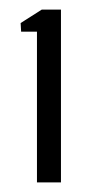

<svg xmlns="http://www.w3.org/2000/svg" viewBox="-20 -820 208 400"><path d="M57 -440V-754H24L23 -772L67 -800H107V-440Z"/></svg>

Font: Big Shoulders Display
Style: Regular
Weight: 400
Designer: Patric King
Foundry: XO Type Co
Version: Version 1.000; ttfautohint (v1.8.2)